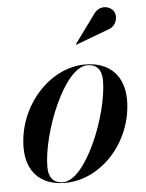

<svg xmlns="http://www.w3.org/2000/svg" viewBox="-52 -741 605 793"><g transform="rotate(-5 251.0 -344.5)"><path d="M419.5 -606C451.5 -616 463.5 -654 448.5 -678.5C434.5 -700.5 393 -710.5 368 -677L280 -556.5L282 -554.5ZM186 10C339.5 10 470.5 -140 470.5 -310C470.5 -405 415.5 -470 310.5 -470C161 -470 27.5 -319.5 27.5 -148.5C27.5 -53.5 81.5 10 186 10ZM178 6.5C137 6.5 118.5 -19.5 118.5 -61C118.5 -202.5 223.5 -466 319 -466C360 -466 378.5 -440 378.5 -398.5C378.5 -257 273 6.5 178 6.5Z"/></g></svg>

Font: Bodoni* 48pt Medium
Style: Italic
Weight: 500
Italic angle: -13°
Version: Version 2.3